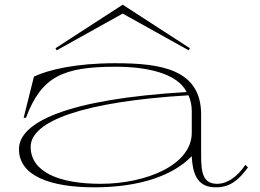

<svg xmlns="http://www.w3.org/2000/svg" viewBox="-20 -785 1111 820"><path d="M383 15C574 15 718 -34 799 -118C803 -25 834 15 902 15C961 15 998 -14 1039 -70L1028 -81C992 -28 950 0 907 0C848 0 839 -46 839 -119V-296C839 -490 666 -515 472 -515C303 -515 187 -487 125 -458L81 -282H91C157 -459 250 -500 475 -500C607 -500 738 -472 777 -392C260 -361 61 -261 61 -148C61 -35 192 15 383 15ZM410 0C233 0 111 -50 111 -158C111 -268 336 -351 785 -378C794 -358 799 -336 799 -310V-218C799 -80 603 0 410 0ZM791 -579 504 -765 217 -579 222 -570 504 -727 786 -570Z"/></svg>

Font: Sprat Extended Thin
Style: Regular
Weight: 100
Width: 9
Designer: Ethan Nakache
Foundry: Collletttivo
Version: Version 2.000;Glyphs 3.2 (3217)